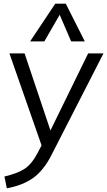

<svg xmlns="http://www.w3.org/2000/svg" viewBox="-20 -792 580 1039"><path d="M540 -503 259 46Q216 131 158 172Q100 212 17 227L4 163Q77 146 114 121Q153 94 181 40L205 -5L31 -503H113L253 -86L457 -503ZM220 -568H143L279 -772H336L439 -568H365L303 -712Z"/></svg>

Font: PRinguin Sans
Style: Italic
Weight: 400
Designer: Vernon Adams
Foundry: Vernon Adams
Version: ""